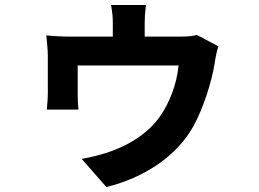

<svg xmlns="http://www.w3.org/2000/svg" viewBox="-20 -660 1040 771"><path d="M770 -520C756 -515 734 -513 700 -513H561V-566C561 -588 562 -606 566 -640H426C432 -606 433 -588 433 -566V-513H262C231 -513 193 -515 166 -518C168 -498 172 -458 172 -439V-287C172 -265 170 -240 168 -220H295C293 -236 292 -261 292 -280V-397H697C690 -321 660 -246 622 -192C573 -123 500 -80 430 -54C402 -43 345 -28 308 -22L407 91C560 54 692 -35 757 -154C797 -226 831 -335 842 -406C844 -421 850 -455 857 -474Z"/></svg>

Font: Noto Sans CJK KR Bold
Style: Regular
Weight: 700
Designer: Ryoko NISHIZUKA (kana & ideographs); Paul D. Hunt (Latin, Greek & Cyrillic); Wenlong ZHANG (bopomofo); Sandoll Communica
Foundry: Adobe Systems Incorporated
Version: Version 1.004;PS 1.004;hotconv 1.0.82;makeotf.lib2.5.63406